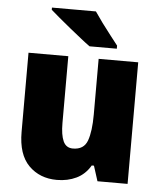

<svg xmlns="http://www.w3.org/2000/svg" viewBox="-54 -879 727 870"><g transform="rotate(5 309.0 -444.0)"><path d="M558 -619V-66H421L399 -135H389Q365 -94 325.5 -75Q286 -56 237 -56Q159 -56 109 -106Q59 -156 59 -259V-619H240V-315Q240 -261 253 -232.5Q266 -204 297 -204Q347 -204 362.5 -246.5Q378 -289 378 -366V-619ZM347 -832Q361 -811 381.5 -783Q402 -755 422.5 -729Q443 -703 456 -686V-672H332Q315 -684 290 -704Q265 -724 237.5 -746Q210 -768 186 -788.5Q162 -809 147 -822V-832Z"/></g></svg>

Font: Noto Sans Malayalam UI SemiCondensed Black
Style: Regular
Weight: 900
Width: 4
Designer: Jelle Bosma - Monotype Design Team
Foundry: Monotype Imaging Inc.
Version: Version 2.104; ttfautohint (v1.8.4.7-5d5b)